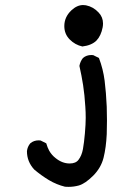

<svg xmlns="http://www.w3.org/2000/svg" viewBox="-20 -601 540 758"><path d="M86.4 -3.9V-4.4Q88.4 -22 99.6 -35.2Q113.3 -46.9 132.8 -46.9Q135.7 -46.9 140.1 -46.4L162.6 -35.2Q167.5 -18.1 174.3 -5.9Q184.1 11.2 199.2 22.9Q225.6 44.4 254.9 44.4Q279.3 44.4 290 29.8Q302.7 13.2 307.4 -12.2Q312 -37.6 315.2 -74.7Q318.4 -111.8 318.4 -135.5Q318.4 -159.2 316.9 -179.2Q314 -227.1 308.1 -264.9Q302.2 -302.7 293.5 -340.8Q296.9 -358.9 307.6 -372.1Q321.3 -383.8 340.8 -383.8Q343.8 -383.8 348.1 -383.3L370.6 -372.1Q387.2 -328.6 393.1 -282.2Q398.9 -235.8 401.4 -179.7Q402.3 -151.9 402.3 -124.8Q402.3 -97.7 401.4 -71.3Q398.9 -18.6 388.9 21.5Q378.9 61.5 347.7 92.8Q316.4 124 291 131.3Q271.5 136.7 250.5 136.7Q239.3 136.7 236.8 136.2Q203.1 127.9 172.9 109.9Q143.6 92.3 115.2 68.4Q86.4 37.1 86.4 -3.9ZM233.9 -498Q233.9 -533.7 261.7 -560.1Q284.2 -581.1 308.1 -581.1Q314 -581.1 319.3 -580.1Q348.6 -574.2 369.6 -551.3Q386.7 -533.2 386.7 -508.3Q386.7 -501 385.3 -493.2Q378.9 -459.5 360.4 -440.4Q341.3 -421.9 305.2 -417.5Q276.4 -423.8 255.1 -445.3Q233.9 -466.8 233.9 -498Z"/></svg>

Font: Bakudai
Style: Medium
Weight: 500
Version: Version 1.48